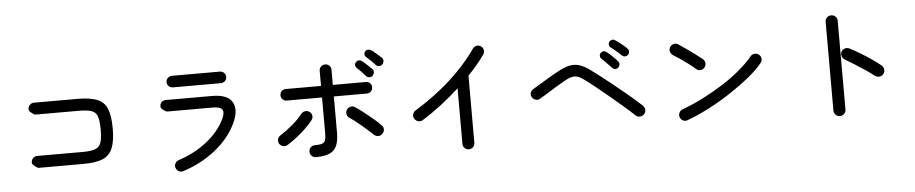

<svg xmlns="http://www.w3.org/2000/svg" viewBox="-45 -1134 7090 1487"><g transform="rotate(-5 3500.0 -390.5)"><path d="M214.8 -119.1Q214.8 -119.1 203.6 -125.5Q192.4 -131.8 180.7 -142.6Q168.9 -153.3 168.9 -166Q168.9 -184.6 182.6 -198.2Q196.3 -211.9 214.8 -211.9H564.5Q629.9 -211.9 664.1 -223.6Q698.2 -235.4 710.4 -269Q722.7 -302.7 722.7 -372.1Q722.7 -441.4 710.4 -475.6Q698.2 -509.8 664.1 -521Q629.9 -532.2 565.4 -532.2H225.6Q225.6 -532.2 214.4 -538.6Q203.1 -544.9 191.4 -555.7Q179.7 -566.4 179.7 -579.1Q179.7 -597.7 193.4 -611.3Q207 -625 225.6 -625H565.4Q661.1 -625 716.3 -603Q771.5 -581.1 793.9 -525.9Q816.4 -470.7 816.4 -372.1Q816.4 -274.4 793 -218.8Q769.5 -163.1 715.3 -141.1Q661.1 -119.1 564.5 -119.1Z M1333 3.9Q1314.5 9.8 1297.4 1Q1280.3 -7.8 1274.4 -26.4Q1267.6 -43.9 1276.9 -61Q1286.1 -78.1 1303.7 -84Q1429.7 -125 1524.9 -200.2Q1620.1 -275.4 1666 -369.1Q1690.4 -418.9 1676.3 -442.9Q1662.1 -466.8 1603.5 -466.8H1245.1Q1245.1 -466.8 1233.4 -472.7Q1221.7 -478.5 1210.4 -488.8Q1199.2 -499 1199.2 -511.7Q1199.2 -531.2 1212.4 -543.9Q1225.6 -556.6 1245.1 -556.6H1603.5Q1725.6 -556.6 1761.2 -493.7Q1796.9 -430.7 1748 -329.1Q1694.3 -216.8 1585.4 -129.9Q1476.6 -43 1333 3.9ZM1308.6 -649.4Q1290 -649.4 1276.4 -662.1Q1262.7 -674.8 1262.7 -694.3Q1262.7 -712.9 1276.4 -726.1Q1290 -739.3 1308.6 -739.3H1680.7Q1700.2 -739.3 1713.4 -726.1Q1726.6 -712.9 1726.6 -694.3Q1726.6 -674.8 1713.4 -662.1Q1700.2 -649.4 1680.7 -649.4Z M2365.2 -14.6Q2345.7 -14.6 2332 -28.3Q2318.4 -42 2318.4 -60.5Q2318.4 -81.1 2332 -94.2Q2345.7 -107.4 2365.2 -107.4Q2402.3 -107.4 2420.9 -113.8Q2439.5 -120.1 2445.8 -138.7Q2452.1 -157.2 2452.1 -191.4V-470.7H2177.7Q2159.2 -470.7 2146 -483.9Q2132.8 -497.1 2132.8 -515.6Q2132.8 -535.2 2146 -547.9Q2159.2 -560.5 2177.7 -560.5H2452.1V-677.7Q2452.1 -697.3 2465.3 -710.4Q2478.5 -723.6 2498 -723.6Q2517.6 -723.6 2530.8 -710.4Q2543.9 -697.3 2543.9 -677.7V-560.5H2800.8Q2819.3 -560.5 2832.5 -547.9Q2845.7 -535.2 2845.7 -515.6Q2845.7 -497.1 2832.5 -483.9Q2819.3 -470.7 2800.8 -470.7H2543.9V-191.4Q2543.9 -124 2526.4 -85.9Q2508.8 -47.9 2469.7 -31.2Q2430.7 -14.6 2365.2 -14.6ZM2153.3 -127Q2136.7 -117.2 2118.2 -122.1Q2099.6 -127 2089.8 -142.6Q2080.1 -160.2 2085 -178.7Q2089.8 -197.3 2106.4 -207Q2153.3 -236.3 2200.7 -276.4Q2248 -316.4 2281.2 -358.4Q2293 -373 2311.5 -376Q2330.1 -378.9 2345.7 -368.2Q2361.3 -357.4 2364.7 -338.4Q2368.2 -319.3 2356.4 -303.7Q2332 -272.5 2296.9 -238.8Q2261.7 -205.1 2223.6 -175.8Q2185.5 -146.5 2153.3 -127ZM2890.6 -147.5Q2877 -133.8 2857.4 -135.3Q2837.9 -136.7 2824.2 -151.4Q2808.6 -166 2785.6 -186.5Q2762.7 -207 2737.3 -228.5Q2711.9 -250 2688.5 -268.1Q2665 -286.1 2649.4 -295.9Q2632.8 -306.6 2629.4 -325.7Q2626 -344.7 2636.7 -361.3Q2648.4 -377 2666.5 -380.4Q2684.6 -383.8 2701.2 -373Q2727.5 -356.4 2764.6 -327.1Q2801.8 -297.9 2837.9 -267.6Q2874 -237.3 2894.5 -213.9Q2909.2 -200.2 2907.7 -180.7Q2906.2 -161.1 2890.6 -147.5ZM2939.5 -684.6Q2928.7 -673.8 2914.1 -674.3Q2899.4 -674.8 2887.7 -685.5Q2873 -703.1 2855.5 -720.2Q2837.9 -737.3 2821.3 -751Q2810.5 -759.8 2808.6 -773.4Q2806.6 -787.1 2817.4 -797.9Q2827.1 -808.6 2840.3 -808.6Q2853.5 -808.6 2866.2 -799.8Q2880.9 -790 2902.3 -771Q2923.8 -752 2940.4 -737.3Q2951.2 -726.6 2950.7 -711.4Q2950.2 -696.3 2939.5 -684.6ZM2856.4 -603.5Q2845.7 -593.8 2830.6 -594.7Q2815.4 -595.7 2804.7 -607.4Q2791 -624 2773.9 -642.1Q2756.8 -660.2 2740.2 -674.8Q2730.5 -683.6 2729 -697.3Q2727.5 -710.9 2738.3 -720.7Q2749 -732.4 2762.7 -731.9Q2776.4 -731.4 2788.1 -721.7Q2801.8 -710.9 2822.8 -691.4Q2843.8 -671.9 2859.4 -656.2Q2870.1 -644.5 2868.7 -629.4Q2867.2 -614.3 2856.4 -603.5Z M3549.8 28.3Q3531.2 28.3 3517.6 14.6Q3503.9 1 3503.9 -17.6V-450.2Q3436.5 -387.7 3361.8 -330.6Q3287.1 -273.4 3212.9 -227.5Q3197.3 -217.8 3178.7 -222.7Q3160.2 -227.5 3149.4 -244.1Q3138.7 -260.7 3144 -279.3Q3149.4 -297.9 3165 -307.6Q3262.7 -367.2 3353 -438Q3443.4 -508.8 3519 -587.9Q3594.7 -667 3649.4 -746.1Q3660.2 -761.7 3678.7 -765.1Q3697.3 -768.6 3712.9 -757.8Q3728.5 -747.1 3732.4 -728Q3736.3 -709 3724.6 -693.4Q3699.2 -656.2 3666.5 -617.7Q3633.8 -579.1 3596.7 -540V-17.6Q3596.7 1 3583.5 14.6Q3570.3 28.3 3549.8 28.3Z M4857.4 -122.1Q4826.2 -152.3 4779.3 -192.9Q4732.4 -233.4 4680.2 -276.9Q4627.9 -320.3 4579.1 -359.9Q4530.3 -399.4 4494.1 -425.8Q4462.9 -450.2 4439 -458Q4415 -465.8 4389.2 -459Q4363.3 -452.1 4326.2 -430.7Q4298.8 -415 4261.2 -392.1Q4223.6 -369.1 4189.5 -347.7Q4155.3 -326.2 4134.8 -314.5Q4119.1 -303.7 4100.1 -309.1Q4081.1 -314.5 4071.3 -330.1Q4060.5 -346.7 4065.4 -364.3Q4070.3 -381.8 4085.9 -391.6Q4100.6 -401.4 4126.5 -416.5Q4152.3 -431.6 4181.2 -449.2Q4210 -466.8 4236.8 -482.4Q4263.7 -498 4282.2 -507.8Q4337.9 -539.1 4378.4 -548.3Q4418.9 -557.6 4458 -545.9Q4497.1 -534.2 4545.9 -498Q4572.3 -478.5 4610.4 -449.7Q4648.4 -420.9 4691.4 -386.2Q4734.4 -351.6 4777.8 -315.9Q4821.3 -280.3 4859.4 -247.6Q4897.5 -214.8 4922.9 -190.4Q4936.5 -176.8 4937.5 -156.7Q4938.5 -136.7 4923.8 -123Q4911.1 -109.4 4891.1 -108.9Q4871.1 -108.4 4857.4 -122.1ZM4757.8 -502Q4748 -492.2 4733.9 -492.7Q4719.7 -493.2 4710 -503.9Q4702.1 -512.7 4687.5 -527.8Q4672.9 -543 4657.7 -558.1Q4642.6 -573.2 4631.8 -583Q4624 -589.8 4623.5 -603Q4623 -616.2 4631.8 -626Q4639.6 -634.8 4652.3 -636.7Q4665 -638.7 4674.8 -630.9Q4686.5 -623 4703.1 -607.9Q4719.7 -592.8 4735.8 -577.1Q4752 -561.5 4760.7 -549.8Q4769.5 -540 4769 -526.4Q4768.6 -512.7 4757.8 -502ZM4794.9 -591.8Q4787.1 -600.6 4771 -614.3Q4754.9 -627.9 4738.3 -642.1Q4721.7 -656.2 4710 -664.1Q4702.1 -670.9 4700.7 -684.1Q4699.2 -697.3 4707 -708Q4713.9 -716.8 4726.6 -719.7Q4739.3 -722.7 4749 -715.8Q4761.7 -709 4779.3 -695.3Q4796.9 -681.6 4814 -668Q4831.1 -654.3 4840.8 -642.6Q4851.6 -632.8 4852.1 -619.6Q4852.5 -606.4 4842.8 -594.7Q4834 -585 4819.8 -583.5Q4805.7 -582 4794.9 -591.8Z M5256.8 -48.8Q5239.3 -42 5222.2 -49.8Q5205.1 -57.6 5198.2 -76.2Q5191.4 -93.8 5199.7 -111.3Q5208 -128.9 5225.6 -135.7Q5307.6 -166 5389.6 -207.5Q5471.7 -249 5547.4 -297.4Q5623 -345.7 5684.6 -397.9Q5746.1 -450.2 5787.1 -500Q5798.8 -514.6 5817.9 -516.1Q5836.9 -517.6 5851.6 -505.9Q5867.2 -494.1 5869.1 -475.1Q5871.1 -456.1 5859.4 -441.4Q5819.3 -391.6 5751 -335.9Q5682.6 -280.3 5599.6 -225.6Q5516.6 -170.9 5428.2 -125Q5339.8 -79.1 5256.8 -48.8ZM5359.4 -436.5Q5335 -458 5304.7 -481Q5274.4 -503.9 5243.7 -524.9Q5212.9 -545.9 5188.5 -560.5Q5171.9 -571.3 5167 -589.8Q5162.1 -608.4 5171.9 -624Q5181.6 -640.6 5200.7 -646Q5219.7 -651.4 5236.3 -639.6Q5260.7 -624 5295.4 -599.6Q5330.1 -575.2 5363.3 -550.8Q5396.5 -526.4 5416 -509.8Q5430.7 -498 5433.1 -479Q5435.5 -460 5423.8 -445.3Q5413.1 -429.7 5393.6 -426.8Q5374 -423.8 5359.4 -436.5Z M6434.6 22.5Q6416 22.5 6402.3 8.3Q6388.7 -5.9 6388.7 -25.4V-714.8Q6388.7 -734.4 6402.3 -747.6Q6416 -760.7 6434.6 -760.7Q6455.1 -760.7 6468.8 -747.6Q6482.4 -734.4 6482.4 -714.8V-25.4Q6482.4 -5.9 6468.8 8.3Q6455.1 22.5 6434.6 22.5ZM6731.4 -265.6Q6703.1 -288.1 6664.6 -314Q6626 -339.8 6585.9 -365.2Q6545.9 -390.6 6510.7 -411.1Q6495.1 -419.9 6489.3 -438Q6483.4 -456.1 6491.2 -472.7Q6500 -490.2 6518.6 -495.6Q6537.1 -501 6553.7 -493.2Q6593.8 -472.7 6637.2 -446.3Q6680.7 -419.9 6721.2 -392.1Q6761.7 -364.3 6792 -338.9Q6806.6 -326.2 6808.6 -306.6Q6810.5 -287.1 6797.9 -272.5Q6785.2 -256.8 6766.1 -255.4Q6747.1 -253.9 6731.4 -265.6Z"/></g></svg>

Font: KTXP_ComRound
Style: Medium
Weight: 500
Version: Version 1.01;May 16, 2022;FontCreator 13.0.0.2683 64-bit